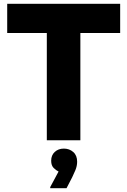

<svg xmlns="http://www.w3.org/2000/svg" viewBox="-20 -740 672 1013"><path d="M18 -720H614V-566H404V0H227V-566H18ZM289 165Q276 159 263 146Q250 133 250 108Q250 79 269 61.5Q288 44 317 44Q346 44 366.5 62Q387 80 387 113Q387 136 377.5 158.5Q368 181 361 195L331 253H245V247Z"/></svg>

Font: Kufam
Style: Bold
Weight: 700
Designer: Wael Morcos, Artur Schmal
Foundry: Original Type
Version: Version 1.300; ttfautohint (v1.8.3)